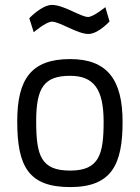

<svg xmlns="http://www.w3.org/2000/svg" viewBox="-20 -750 568 780"><path d="M265 -510C107 -510 50 -429 50 -257C50 -74 96 10 265 10C434 10 478 -82 478 -255C478 -426 416 -510 265 -510ZM265 -57C147 -57 127 -117 127 -257C127 -394 159 -442 265 -442C361 -442 401 -388 401 -255C401 -123 383 -57 265 -57ZM408 -721C408 -721 359 -681 338 -681C308 -681 240 -730 191 -730C150 -730 99 -676 99 -676L117 -619C117 -619 167 -662 191 -662C223 -662 294 -612 339 -612C379 -612 425 -663 425 -663Z"/></svg>

Font: TitilliumText22L
Style: 400 wt
Weight: 400
Designer: Campivisivi
Foundry: Campivisivi
Version: 1.000